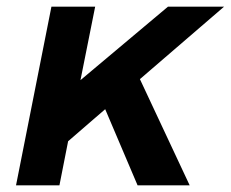

<svg xmlns="http://www.w3.org/2000/svg" viewBox="-20 -555 691 575"><path d="M651 -535 399 -318 548 0H392L295 -228L184 -132L158 0H28L134 -535H265L221 -315L483 -535Z"/></svg>

Font: Gontserrat Medium
Style: Italic
Weight: 500
Italic angle: -11.3°
Designer: Julieta Ulanovsky
Foundry: Julieta Ulanovsky
Version: Version 6.001